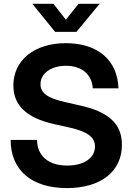

<svg xmlns="http://www.w3.org/2000/svg" viewBox="-20 -963 687 995"><path d="M326.7 11.7C502.9 11.7 611.8 -74.2 611.8 -212.9C611.8 -321.3 543.5 -384.3 390.1 -417.5L318.8 -433.6C227.1 -454.1 189.9 -480.5 189.9 -526.9C189.9 -582.5 244.6 -622.1 321.8 -622.1C402.8 -622.1 456.1 -578.1 460.9 -505.4H593.8C589.4 -650.9 486.8 -739.3 321.3 -739.3C158.2 -739.3 49.3 -651.4 49.3 -520C49.3 -417 117.2 -351.6 262.2 -319.3L339.4 -302.2C434.1 -280.8 472.2 -252.4 472.2 -203.6C472.2 -144 414.6 -105 328.1 -105C231 -105 172.9 -154.8 171.9 -237.8H35.2C35.2 -81.1 143.6 11.7 326.7 11.7ZM256.8 -943.4H147.9V-942.9L265.6 -797.9H376L496.1 -942.9V-943.4H387.2L321.3 -860.8Z"/></svg>

Font: Raveo Display Display SemiBold
Style: Regular
Weight: 600
Designer: Jakub Foglar, Rasmus Andersson (Inter)
Foundry: Jakubfoglar.com
Version: Version 1.100;Glyphs 3.2.3 (3260)